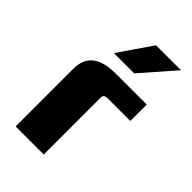

<svg xmlns="http://www.w3.org/2000/svg" viewBox="-215 -790 870 870"><g transform="rotate(45 220.0 -355.0)"><path d="M60 0V-370Q60 -490 210 -490H410V-385H265Q240 -385 240 -365V0ZM140 -550 250 -710H410L270 -550Z"/></g></svg>

Font: Xolonium
Style: Bold
Weight: 700
Designer: Severin Meyer
Version: Version 4.2